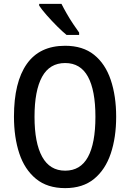

<svg xmlns="http://www.w3.org/2000/svg" viewBox="-20 -960 671 990"><path d="M579 -358Q579 -251 551 -168Q523 -85 465 -37.5Q407 10 316 10Q224 10 165.5 -38Q107 -86 79.5 -169Q52 -252 52 -359Q52 -536 118 -630Q184 -724 316 -724Q407 -724 465 -677.5Q523 -631 551 -548Q579 -465 579 -358ZM158 -358Q158 -223 197.5 -151.5Q237 -80 316 -80Q395 -80 433.5 -150.5Q472 -221 472 -358Q472 -494 433.5 -564.5Q395 -635 316 -635Q236 -635 197 -564Q158 -493 158 -358ZM297 -940Q308 -918 324 -890Q340 -862 357.5 -836Q375 -810 388 -792V-780H323Q302 -797 274 -825Q246 -853 220.5 -882Q195 -911 182 -931V-940Z"/></svg>

Font: Noto Sans Malayalam Condensed Medium
Style: Regular
Weight: 500
Width: 3
Designer: Jelle Bosma - Monotype Design Team
Foundry: Monotype Imaging Inc.
Version: Version 2.104; ttfautohint (v1.8.4.7-5d5b)